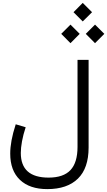

<svg xmlns="http://www.w3.org/2000/svg" viewBox="-20 -1060 742 1329"><path d="M488.8 -975.6 552.7 -1040 617.2 -975.6 552.7 -911.6ZM573.7 -825.7 637.7 -889.6 702.1 -825.7 637.7 -761.2ZM403.8 -825.7 467.8 -889.6 531.7 -825.7 467.8 -761.2ZM316.4 169.4Q418.9 169.4 467.8 117.4Q516.6 65.4 516.6 -43.5V-645.5H593.3V-38.6Q593.3 104 519.3 176.5Q445.3 249 307.1 249Q185.5 249 118.2 185.1Q50.8 121.1 50.8 3.4Q50.8 -38.6 59.8 -88.1Q68.8 -137.7 88.9 -199.7L157.7 -179.2Q140.6 -127.4 132.3 -82Q124 -36.6 124 -1Q124 169.4 316.4 169.4Z"/></svg>

Font: Estedad-FD Regular
Style: FD-Regular
Weight: 400
Designer: Amin Abedi
Version: Version 7.3